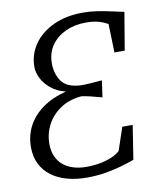

<svg xmlns="http://www.w3.org/2000/svg" viewBox="-85 -818 742 893"><g transform="rotate(-10 286.5 -371.5)"><path d="M252 8Q202 8 159.8 -3.8Q117.5 -15.5 86.2 -39Q55 -62.5 38 -96.8Q21 -131 21 -176Q21 -229.5 44.2 -274.5Q67.5 -319.5 113.2 -352.8Q159 -386 226 -403Q183 -414 155.2 -437.8Q127.5 -461.5 114.5 -489.2Q101.5 -517 101.5 -540Q101.5 -599.5 134.5 -647.2Q167.5 -695 227.2 -723Q287 -751 367 -751Q401 -751 433.8 -746Q466.5 -741 497.8 -734Q529 -727 558.5 -721L528.5 -543H480L476 -678Q453 -691 429.5 -697Q406 -703 370.5 -703Q318.5 -703 276.2 -683.2Q234 -663.5 209.2 -627.8Q184.5 -592 184.5 -543.5Q184.5 -494 209.2 -458.5Q234 -423 300.5 -419.5Q319 -419.5 345 -421.2Q371 -423 400 -425.5L389 -347Q358.5 -355.5 333 -361.5Q307.5 -367.5 293 -369Q235 -364 193.5 -336.2Q152 -308.5 130 -266.5Q108 -224.5 108 -176Q108 -141.5 119.8 -116Q131.5 -90.5 152.2 -74Q173 -57.5 200.5 -49.5Q228 -41.5 259.5 -41.5Q310 -41.5 352.5 -53.8Q395 -66 419.5 -88L456 -196.5H505L480 -36Q447.5 -24.5 412.2 -14.5Q377 -4.5 337.5 1.8Q298 8 252 8Z"/></g></svg>

Font: Merriweather Light 18pt Light
Style: Italic
Weight: 300
Italic angle: -7.8°
Version: Version 2.101